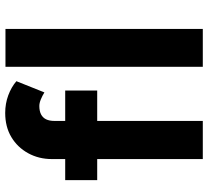

<svg xmlns="http://www.w3.org/2000/svg" viewBox="-50 -730 781 720"><g transform="rotate(-90 340.0 -370.5)"><path d="M103 -566Q103 -615 125 -655Q147 -695 185.5 -718Q224 -741 276 -741Q311 -741 342 -729.5Q373 -718 395 -699L353 -594Q340 -602 326.5 -607.5Q313 -613 302 -613Q283 -613 270.5 -606.5Q258 -600 252 -587.5Q246 -575 246 -556V0H175Q152 0 134 0Q116 0 103 0ZM24 -396V-516H360V-396ZM449 0V-740H591V0Z"/></g></svg>

Font: Our Lexend SemiBold
Style: Regular
Weight: 600
Designer: Bonnie Shaver-Troup, Thomas Jockin
Foundry: Lexend
Version: Version 1.007